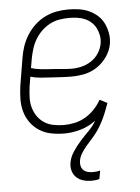

<svg xmlns="http://www.w3.org/2000/svg" viewBox="-53 -570 607 835"><g transform="rotate(-5 250.0 -152.5)"><path d="M313 223Q294 223 277 218Q260 213 247.5 201.5Q235 190 230 173Q225 156 228 138Q232 113 247.5 89.5Q263 66 281 46Q299 26 318.5 6.5Q338 -13 351 -36Q321 -13 284.5 -2.5Q248 8 213 8Q184 8 156 2.5Q128 -3 105 -17.5Q82 -32 66 -54Q50 -76 42.5 -102.5Q35 -129 35.5 -157.5Q36 -186 40 -215L60 -335Q64 -361 72.5 -386Q81 -411 95.5 -434Q110 -457 130.5 -476Q151 -495 175.5 -507Q200 -519 225.5 -523.5Q251 -528 277 -528Q300 -528 323.5 -524.5Q347 -521 367.5 -511.5Q388 -502 404.5 -487Q421 -472 430.5 -452Q440 -432 444 -409Q448 -386 444 -363Q439 -334 421 -308Q403 -282 377.5 -265Q352 -248 323 -242Q294 -236 265 -236Q242 -236 219.5 -237.5Q197 -239 175 -240Q153 -241 130.5 -243Q108 -245 87 -251L80 -209Q77 -186 76 -163Q75 -140 80.5 -119Q86 -98 98 -80Q110 -62 128 -50Q146 -38 168.5 -33.5Q191 -29 214 -29Q237 -29 261 -34Q285 -39 307.5 -52Q330 -65 348 -84Q366 -103 378 -125L411 -108Q405 -92 399 -76Q393 -60 385.5 -44Q378 -28 369 -12.5Q360 3 349.5 17Q339 31 326.5 44.5Q314 58 302.5 72Q291 86 281.5 101.5Q272 117 270 134Q268 145 271 156Q274 167 282 174Q290 181 301 183.5Q312 186 323 186Q331 186 338.5 185Q346 184 354 182L347 219Q339 221 330 222Q321 223 313 223ZM270 -270Q292 -270 314 -275.5Q336 -281 355.5 -294Q375 -307 387.5 -326.5Q400 -346 404 -368Q407 -386 404 -403Q401 -420 393.5 -435Q386 -450 373.5 -461.5Q361 -473 345.5 -479.5Q330 -486 312.5 -488.5Q295 -491 277 -491Q256 -491 234.5 -487.5Q213 -484 193 -473.5Q173 -463 156.5 -447Q140 -431 128.5 -411.5Q117 -392 110.5 -371Q104 -350 100 -329L93 -288Q113 -282 136 -279.5Q159 -277 181 -276Q203 -275 225 -272.5Q247 -270 270 -270Z"/></g></svg>

Font: Iosevka SS18 Extralight
Style: Italic
Weight: 200
Italic angle: -9°
Monospace: yes
Designer: Belleve Invis
Foundry: Belleve Invis
Version: Version 25.1.1; ttfautohint (v1.8.4)